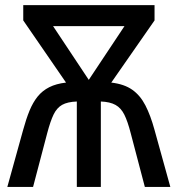

<svg xmlns="http://www.w3.org/2000/svg" viewBox="-20 -734 698 754"><path d="M586.9 -713.9V-653.8L417 -409.7Q467.8 -403.8 499.3 -381.6Q530.8 -359.4 551 -320.1Q571.3 -280.8 586.9 -223.6L648.9 0H548.8L493.2 -211.4Q481.4 -257.3 468.3 -283.7Q455.1 -310.1 433.6 -322Q412.1 -334 376 -335.4V0H281.7V-335.4Q245.1 -334 224.1 -322.3Q203.1 -310.5 190.4 -284.2Q177.7 -257.8 165.5 -211.4L109.9 0H8.8L70.8 -223.6Q82.5 -266.6 95.9 -299.3Q109.4 -332 127.9 -355Q146.5 -377.9 173.6 -391.6Q200.7 -405.3 239.3 -409.7L71.3 -653.8V-713.9ZM468.8 -631.3H188.5L328.6 -420.4Z"/></svg>

Font: Open Sans SemiCondensed Medium
Style: Regular
Weight: 500
Width: 4
Designer: Monotype Design Team
Foundry: Monotype Imaging Inc.
Version: Version 3.000